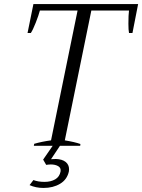

<svg xmlns="http://www.w3.org/2000/svg" viewBox="-20 -720 702 948"><path d="M662 -700 634 -557H617Q614 -571 614 -603Q614 -647 617 -668H431L300 -27Q349 -19 377 -9L376 0H276L232 66Q241 65 256 65Q287 66 304 79.5Q321 93 321 116Q321 123 320 127Q311 167 276.5 187.5Q242 208 195 208Q157 208 126 194L145 169Q168 178 200 178Q231 178 252.5 165.5Q274 153 279 127Q282 109 267.5 100.5Q253 92 231 92Q222 92 208 94L193 68L240 0H147L149 -10Q187 -21 232 -27L363 -668H177Q171 -645 156.5 -608Q142 -571 132 -557H116L145 -700Z"/></svg>

Font: Trirong Light
Style: Italic
Weight: 300
Italic angle: -12°
Designer: Katatrad Team
Foundry: CadsonDemak
Version: Version 1.001